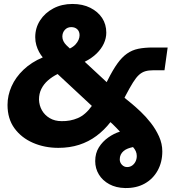

<svg xmlns="http://www.w3.org/2000/svg" viewBox="-20 -734 880 970"><path d="M612 216Q566 215 532 196.5Q498 178 479.5 147.5Q461 117 461 80Q461 40 479.5 10.5Q498 -19 527 -39.5Q556 -60 586 -69Q578 -78 568 -88Q558 -98 549 -107L538 -117Q507 -77 467.5 -47.5Q428 -18 380 -2.5Q332 13 275 13Q205 13 146.5 -12.5Q88 -38 53 -86Q18 -134 18 -204Q18 -252 38.5 -298Q59 -344 99 -382Q139 -420 196 -444Q186 -456 177.5 -471.5Q169 -487 163.5 -506Q158 -525 158 -546Q158 -593 182.5 -631Q207 -669 249.5 -691.5Q292 -714 346 -714Q398 -714 436.5 -694.5Q475 -675 496 -643Q517 -611 517 -569Q517 -541 504.5 -514Q492 -487 468 -463.5Q444 -440 408 -422L519 -319L524 -329Q550 -381 573 -413Q596 -445 621.5 -463Q647 -481 678.5 -487.5Q710 -494 753 -494H827L811 -379H754Q731 -379 714 -374Q697 -369 682.5 -356Q668 -343 652 -317.5Q636 -292 614 -250L609 -240L647 -209Q665 -194 691 -169.5Q717 -145 742 -113Q767 -81 783.5 -44.5Q800 -8 800 31Q800 85 776.5 127.5Q753 170 711 193.5Q669 217 612 216ZM291 -122Q335 -121 373.5 -137.5Q412 -154 444 -199L271 -360Q243 -346 222 -327.5Q201 -309 189 -285Q177 -261 177 -231Q178 -201 192 -176.5Q206 -152 231.5 -137Q257 -122 291 -122ZM622 110Q637 110 648 102Q659 94 665 81.5Q671 69 671 54Q671 41 666 30Q661 19 652 9Q638 12 626 16.5Q614 21 604.5 29Q595 37 590 47.5Q585 58 585 71Q585 87 596 98.5Q607 110 622 110ZM333 -489Q351 -498 361.5 -509.5Q372 -521 377 -533Q382 -545 382 -556Q382 -575 370.5 -586Q359 -597 340 -597Q320 -597 307.5 -583Q295 -569 295 -549Q295 -537 300.5 -526Q306 -515 315 -506Q324 -497 333 -489Z"/></svg>

Font: MuseoModerno Thin
Style: Bold Italic
Weight: 700
Italic angle: -9°
Version: Version 1.003